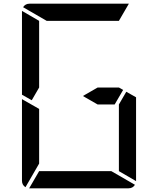

<svg xmlns="http://www.w3.org/2000/svg" viewBox="-20 -1020 856 1040"><path d="M624 -546 647 -533 601 -454H509L429 -500L509 -546ZM664 -523 717 -493V-41Q717 -41 717 -39L624 -93V-95V-103V-113V-218V-454ZM192 -218V-134L118 -6Q99 -18 99 -41V-483L192 -430ZM233 -907 105 -981Q117 -1000 140 -1000H676Q676 -1000 678 -1000L624 -907H621H590H454H362ZM583 -93 711 -19Q699 0 676 0H140Q140 0 138 0L192 -93H195H226H362H454ZM99 -959Q99 -959 99 -961L192 -907V-905V-895V-887V-782V-578V-546L152 -477L99 -507Z"/></svg>

Font: DSEG14 Modern
Style: Regular
Weight: 400
Designer: Keshikan(Twitter:@keshinomi_88pro)
Version: Version 0.46